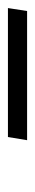

<svg xmlns="http://www.w3.org/2000/svg" viewBox="174 -924 87 474"><g transform="rotate(-90 217.0 -687.5)"><path d="M426.3 -663.6H107.4L115.2 -710.9H433.6Z"/></g></svg>

Font: RobotoInd Light
Style: Italic
Weight: 300
Italic angle: -12°
Designer: Google
Version: Version 2.001151; 2014